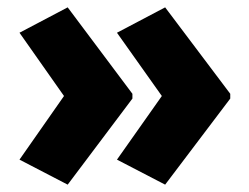

<svg xmlns="http://www.w3.org/2000/svg" viewBox="-20 -542 677 522"><path d="M606 -274 429 -40 298 -108 420 -281 298 -453 429 -522 606 -287ZM340 -274 164 -40 33 -108 154 -281 33 -453 164 -522 340 -287Z"/></svg>

Font: Noto Sans Gurmukhi SemiCondensed Black
Style: Regular
Weight: 900
Width: 4
Designer: Jelle Bosma - Monotype Design Team
Foundry: Monotype Imaging Inc.
Version: Version 2.004; ttfautohint (v1.8.4.7-5d5b)